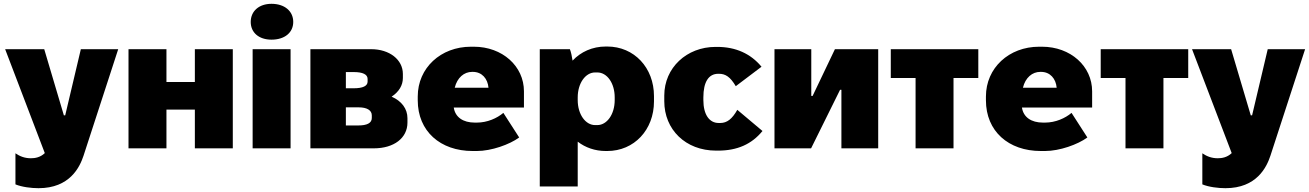

<svg xmlns="http://www.w3.org/2000/svg" viewBox="-20 -778 6867 1007"><path d="M182 209C346 209 398 99 418 39L600 -520H404L322 -173H315L212 -520H7L215 25C191 48 163 52 142 52C108 52 83 41 61 26V189C95 203 144 209 182 209Z M654 0H853V-203H1002V0H1201V-520H1002V-348H853V-520H654Z M1404 -570C1473 -570 1518 -607 1518 -663C1518 -720 1472 -758 1404 -758C1339 -758 1295 -720 1295 -663C1295 -607 1338 -570 1404 -570ZM1305 0H1504V-520H1305Z M1608 0H1941C2046 0 2117 -54 2117 -135V-158C2117 -207 2087 -248 2034 -271C2073 -297 2093 -331 2093 -369V-390C2093 -465 2023 -520 1927 -520H1608ZM1794 -315V-400H1836C1882 -400 1908 -388 1908 -364V-350C1908 -327 1883 -315 1835 -315ZM1794 -120V-215H1861C1904 -215 1930 -200 1930 -173V-159C1930 -132 1904 -120 1859 -120Z M2459 14H2481C2557 14 2653 -20 2703 -57L2620 -186C2587 -158 2536 -135 2481 -135H2470C2409 -135 2368 -163 2360 -213V-214H2728V-299C2728 -431 2615 -533 2465 -533H2450C2292 -533 2171 -422 2171 -272V-252C2171 -90 2289 14 2459 14ZM2365 -318C2378 -371 2414 -401 2456 -401H2460C2508 -401 2538 -365 2542 -318Z M2811 200H3010V-35C3050 -4 3101 14 3157 14H3165C3306 14 3410 -97 3410 -246V-274C3410 -423 3306 -534 3165 -534H3157C3087 -534 3026 -506 2983 -460C2980 -481 2975 -505 2969 -520H2811ZM3101 -122C3051 -122 3010 -178 3010 -253V-267C3010 -342 3051 -398 3101 -398H3113C3164 -398 3204 -342 3204 -267V-253C3204 -178 3163 -122 3113 -122Z M3736 12H3746C3847 12 3923 -22 3979 -91L3847 -202C3820 -154 3793 -133 3758 -133H3749C3701 -133 3669 -176 3669 -253V-267C3669 -349 3697 -391 3747 -391H3751C3785 -391 3810 -375 3839 -326L3974 -428C3917 -497 3838 -532 3742 -532H3733C3581 -532 3464 -422 3464 -277V-247C3464 -99 3575 12 3736 12Z M4042 0H4234L4386 -307H4393V0H4586V-520H4359L4242 -275H4235V-520H4042Z M4782 0H4981V-369H5111V-520H4652V-369H4782Z M5439 14H5461C5537 14 5633 -20 5683 -57L5600 -186C5567 -158 5516 -135 5461 -135H5450C5389 -135 5348 -163 5340 -213V-214H5708V-299C5708 -431 5595 -533 5445 -533H5430C5272 -533 5151 -422 5151 -272V-252C5151 -90 5269 14 5439 14ZM5345 -318C5358 -371 5394 -401 5436 -401H5440C5488 -401 5518 -365 5522 -318Z M5883 0H6082V-369H6212V-520H5753V-369H5883Z M6407 209C6571 209 6623 99 6643 39L6825 -520H6629L6547 -173H6540L6437 -520H6232L6440 25C6416 48 6388 52 6367 52C6333 52 6308 41 6286 26V189C6320 203 6369 209 6407 209Z"/></svg>

Font: Fixel Display Black
Style: Regular
Weight: 900
Designer: AlfaBravo + MacPaw
Foundry: Kyrylo Tkachov, Marchela Mozhyna, Serhii Makarenko, Maria Weinstein, Zakhar Kryvoshyya
Version: Version 1.211